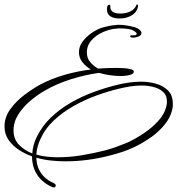

<svg xmlns="http://www.w3.org/2000/svg" viewBox="-28 -655 788 851"><path d="M210 176 206 175Q162 157 138 121.5Q114 86 114 38Q85 28 57 10Q29 -8 10.5 -34Q-8 -60 -8 -94Q-8 -136 18 -171.5Q44 -207 80.5 -234.5Q117 -262 150 -280Q201 -307 259 -323.5Q317 -340 375 -347Q354 -359 338 -378.5Q322 -398 322 -423Q322 -449 337.5 -470Q353 -491 375.5 -507Q398 -523 420 -531Q436 -536 452.5 -539.5Q469 -543 485 -544Q490 -545 493 -545Q496 -545 500 -545Q512 -545 530.5 -542.5Q549 -540 566.5 -535Q584 -530 593 -521Q599 -515 599 -509Q599 -498 585.5 -493Q572 -488 563 -488Q561 -488 555 -489Q549 -490 549 -494Q549 -499 556.5 -498.5Q564 -498 571 -499Q578 -500 578 -507Q578 -508 576 -510Q564 -522 546 -525.5Q528 -529 511 -529Q504 -529 498 -529Q492 -529 486 -528Q459 -526 429 -513Q399 -500 378 -477Q357 -454 357 -422Q357 -397 372 -379.5Q387 -362 407 -351Q448 -354 488 -354Q501 -354 519 -353Q537 -352 551 -348.5Q565 -345 565 -338Q565 -329 554 -325Q543 -321 530 -319.5Q517 -318 511 -318Q459 -318 411 -332Q351 -324 287 -304Q223 -284 170 -253Q140 -236 108 -209.5Q76 -183 54 -149Q32 -115 32 -77Q32 -38 56.5 -13Q81 12 115 25Q118 -13 133 -44Q157 -95 197 -133.5Q237 -172 287 -200.5Q337 -229 391 -248.5Q445 -268 496 -280Q521 -286 546.5 -289.5Q572 -293 597 -293Q629 -293 661.5 -284.5Q694 -276 716 -254.5Q738 -233 738 -195V-185Q733 -143 705.5 -107.5Q678 -72 640.5 -46Q603 -20 567 -3Q542 9 515 18Q488 27 460 34Q362 60 262 60Q230 60 197.5 56.5Q165 53 133 44Q135 110 188 145Q194 149 200.5 152Q207 155 213 158Q219 162 219 166Q219 176 210 176ZM229 42Q282 42 335.5 33Q389 24 440 11Q466 4 490.5 -5Q515 -14 539 -24Q571 -39 607.5 -63Q644 -87 673 -118.5Q702 -150 710 -187Q711 -191 711.5 -195Q712 -199 712 -203Q712 -233 694 -248.5Q676 -264 650 -270Q624 -276 600 -276Q575 -276 550 -272Q525 -268 500 -262Q453 -251 400.5 -232Q348 -213 299 -185.5Q250 -158 210.5 -121Q171 -84 150 -36Q143 -21 138.5 -4Q134 13 133 30Q156 37 180.5 39.5Q205 42 229 42ZM502 -573Q477 -573 461.5 -582.5Q446 -592 446 -614Q446 -622 448.5 -628Q451 -634 458 -634Q461 -634 461 -626Q461 -609 472.5 -602Q484 -595 505 -595Q531 -595 550 -604.5Q569 -614 577 -633Q577 -635 580 -635Q584 -635 584 -630Q581 -603 557.5 -588Q534 -573 502 -573Z"/></svg>

Font: Sassy Frass
Style: Regular
Weight: 400
Designer: Robert E. Leuschke
Foundry: Robert E. Leuschke
Version: Version 1.010; ttfautohint (v1.8.3)